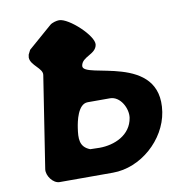

<svg xmlns="http://www.w3.org/2000/svg" viewBox="-80 -779 785 851"><g transform="rotate(-10 312.5 -353.5)"><path d="M81 -567C82 -531 136 -510 131 -480L67 -67C63 -38 91 0 120 0H360C486 0 603 -105 622 -227C662 -488 299 -430 308 -490C314 -531 376 -529 383 -572C389 -611 286 -707 242 -707C231 -707 210 -702 200 -693L93 -600C92 -599 85 -585 83 -580ZM241 -223C245 -249 259 -327 304 -327H404C451 -327 481 -268 475 -227C463 -150 387 -119 321 -119C315 -119 285 -120 279 -120C232 -138 234 -176 241 -223Z"/></g></svg>

Font: Asimov Print
Style: Regular
Weight: 500
Designer: Google
Version: Version 2.000980: 2014